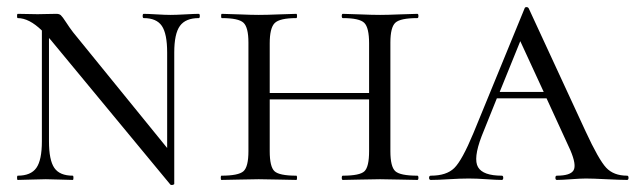

<svg xmlns="http://www.w3.org/2000/svg" viewBox="-20 -507 1791 541"><path d="M540 -468Q543 -468 543 -462Q543 -456 540 -456Q503 -456 487 -434Q471 -412 471 -359V11Q471 13 466.5 14Q462 15 460 13L130 -386Q122 -396 118 -400V-109Q118 -56 133 -34Q148 -12 185 -12Q187 -12 187 -6Q187 0 185 0Q174 0 149 -1Q124 -2 109 -2Q94 -2 67.5 -1Q41 0 30 0Q28 0 28 -6Q28 -12 30 -12Q67 -12 82.5 -34Q98 -56 98 -109V-421Q62 -456 30 -456Q28 -456 28 -462Q28 -468 30 -468Q40 -468 59 -467.5Q78 -467 86 -467Q95 -467 110.5 -467.5Q126 -468 139 -468Q147 -468 151.5 -464Q156 -460 166 -444.5Q176 -429 186 -416L451 -90V-359Q451 -412 436 -434Q421 -456 385 -456Q382 -456 382 -462Q382 -468 385 -468Q396 -468 421 -466.5Q446 -465 461 -465Q475 -465 502 -466.5Q529 -468 540 -468Z M1156 -12Q1159 -12 1159 -6Q1159 0 1156 0Q1143 0 1107 -1Q1071 -2 1051 -2Q1029 -2 993.5 -1Q958 0 946 0Q943 0 943 -6Q943 -12 946 -12Q994 -12 1007 -24.5Q1020 -37 1020 -81V-227H740V-81Q740 -37 753.5 -24.5Q767 -12 815 -12Q817 -12 817 -6Q817 0 815 0Q802 0 766.5 -1Q731 -2 709 -2Q689 -2 653 -1Q617 0 604 0Q602 0 602 -6Q602 -12 604 -12Q652 -12 666 -24.5Q680 -37 680 -81V-387Q680 -430 666 -443Q652 -456 605 -456Q603 -456 603 -462Q603 -468 605 -468Q618 -468 653.5 -466.5Q689 -465 709 -465Q731 -465 767 -466.5Q803 -468 815 -468Q817 -468 817 -462Q817 -456 815 -456Q768 -456 754 -442Q740 -428 740 -385V-245H1020V-385Q1020 -429 1006.5 -442.5Q993 -456 946 -456Q943 -456 943 -462Q943 -468 946 -468Q958 -468 993.5 -466.5Q1029 -465 1051 -465Q1071 -465 1107 -466.5Q1143 -468 1156 -468Q1159 -468 1159 -462Q1159 -456 1156 -456Q1108 -456 1094 -443Q1080 -430 1080 -387V-81Q1080 -37 1094 -24.5Q1108 -12 1156 -12Z M1747 -12Q1751 -12 1751 -6Q1751 0 1747 0Q1729 0 1689 -2Q1649 -4 1631 -4Q1616 -4 1589.5 -2Q1563 0 1549 0Q1545 0 1545 -6Q1545 -12 1549 -12Q1587 -12 1596 -27Q1605 -42 1587 -84L1520 -230H1380L1337 -123Q1313 -60 1327 -36Q1341 -12 1394 -12Q1398 -12 1398 -6Q1398 0 1394 0Q1379 0 1351 -2Q1323 -4 1301 -4Q1277 -4 1245 -2Q1213 0 1194 0Q1189 0 1189 -6Q1189 -12 1194 -12Q1238 -12 1260 -33.5Q1282 -55 1314 -132L1458 -483Q1459 -487 1463.5 -487Q1468 -487 1470 -483L1630 -137Q1667 -57 1688 -34.5Q1709 -12 1747 -12ZM1388 -248H1512L1446 -391Z"/></svg>

Font: Cormorant SC
Style: Regular
Weight: 400
Designer: Christian Thalmann (Catharsis Fonts)
Version: Version 1.000;PS 002.000;hotconv 1.0.88;makeotf.lib2.5.64775